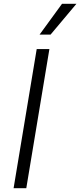

<svg xmlns="http://www.w3.org/2000/svg" viewBox="-20 -984 420 1004"><path d="M238.3 -727.3 117.5 0H51.1L171.9 -727.3ZM186.8 -802.9 304.3 -964.1H379.6L244.3 -802.9Z"/></svg>

Font: Inter P Light
Style: Italic
Weight: 300
Italic angle: 9.39999°
Designer: Rasmus Andersson
Foundry: rsms
Version: Version 3.018;git-588b23468